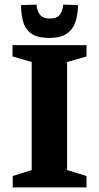

<svg xmlns="http://www.w3.org/2000/svg" viewBox="-20 -810 428 830"><path d="M35 0V-49L117 -75V-542L34 -566V-615H354V-566L270 -542V-75L354 -49V0ZM194 -646Q139 -646 113 -666.5Q87 -687 79 -719.5Q71 -752 71 -788L138 -790Q138 -771 150 -750.5Q162 -730 195 -730Q230 -730 241.5 -750.5Q253 -771 253 -790L317 -788Q317 -752 307.5 -719.5Q298 -687 271.5 -666.5Q245 -646 194 -646Z"/></svg>

Font: Manuale ExtraBold
Style: Regular
Weight: 800
Version: Version 1.002